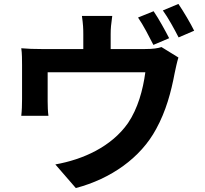

<svg xmlns="http://www.w3.org/2000/svg" viewBox="-20 -885 1040 975"><path d="M88 -640C92 -616 92 -577 92 -555V-381C92 -354 91 -322 88 -297H226C223 -317 222 -349 222 -371V-518H718C706 -428 680 -334 630 -260C546 -140 402 -75 261 -50L365 70C543 23 694 -83 773 -230C823 -321 849 -418 867 -514C871 -533 879 -571 886 -593L800 -646C782 -640 758 -636 717 -636H542V-712C542 -741 544 -761 550 -804H396C402 -761 403 -741 403 -712V-636H190C152 -636 122 -637 88 -640ZM759 -657 839 -691C820 -728 785 -792 760 -828L681 -796C708 -757 738 -698 759 -657ZM807 -832C834 -795 866 -736 887 -695L966 -729C949 -764 912 -827 886 -865Z"/></svg>

Font: Noto Sans KR Bold
Style: Regular
Weight: 700
Designer: Ryoko NISHIZUKA  (kana & ideographs); Paul D. Hunt (Latin, Greek & Cyrillic); Wenlong ZHANG  (bopomofo); Sandoll Communi
Foundry: Adobe Systems Incorporated
Version: Version 1.004;PS 1.004;hotconv 1.0.82;makeotf.lib2.5.63406